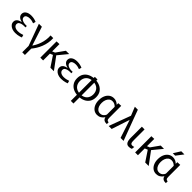

<svg xmlns="http://www.w3.org/2000/svg" viewBox="380 -2452 4349 4349"><g transform="rotate(45 2554.5 -277.0)"><path d="M245.9 8Q189.3 8 142.2 -10.9Q95.1 -29.8 67.5 -64.3Q39.8 -98.7 39.8 -143.7Q39.8 -181.3 58.5 -207.3Q77.2 -233.2 108.8 -248.4Q140.5 -263.7 179.7 -269.4V-271.4Q115.8 -287.4 81.4 -320.2Q47.1 -352.9 47.1 -400.6Q47.1 -460.7 98.2 -495.7Q149.4 -530.8 234.3 -530.8Q285.2 -530.8 327.5 -520.5Q369.8 -510.2 399.8 -496.6L382.4 -434.1Q357.6 -444.7 324.5 -452.4Q291.3 -460.1 254.8 -460.1Q201.4 -460.1 166.7 -440.7Q132 -421.3 132 -381.9Q132 -349.2 155.8 -329Q179.5 -308.8 214.1 -299.6Q248.6 -290.5 280.3 -290.5H324.4L326.4 -246.4H278Q244.9 -246.4 210.1 -238.1Q175.3 -229.8 151.6 -210.2Q127.9 -190.6 127.9 -156.5Q127.9 -127.2 145.6 -105.8Q163.2 -84.4 193.8 -73.2Q224.3 -61.9 261.1 -61.9Q306.8 -61.9 346.2 -71.3Q385.7 -80.6 412.1 -90.8L429.8 -27.7Q410.4 -19.5 381.7 -11Q353.1 -2.6 318.2 2.7Q283.4 8 245.9 8Z M482.4 -520H577.9L730.8 -48.3H713.8Q745.1 -87.9 772.8 -139.5Q800.5 -191.1 821.2 -251.7Q841.9 -312.3 851.9 -380.1Q861.9 -447.9 856.7 -520H942.2Q946.8 -441.7 933.5 -367.7Q920.2 -293.8 894.1 -227.3Q868 -160.8 832.6 -103.4Q797.2 -45.9 758.3 0H672.6ZM672.6 204V-23.4H758.3V204Z M1048 -520 1137.6 -523.4V-289.7L1217.3 -322.7L1184.6 -291.2L1347.3 -520H1453.3L1246.2 -268.9L1246.4 -318.2L1482.5 0H1370.6L1184.8 -278.6L1226.9 -254.9L1137.6 -217.6V0H1048Z M1714.9 8Q1658.3 8 1611.2 -10.9Q1564.1 -29.8 1536.5 -64.3Q1508.8 -98.7 1508.8 -143.7Q1508.8 -181.3 1527.5 -207.3Q1546.2 -233.2 1577.8 -248.4Q1609.5 -263.7 1648.7 -269.4V-271.4Q1584.8 -287.4 1550.4 -320.2Q1516.1 -352.9 1516.1 -400.6Q1516.1 -460.7 1567.2 -495.7Q1618.4 -530.8 1703.3 -530.8Q1754.2 -530.8 1796.5 -520.5Q1838.8 -510.2 1868.8 -496.6L1851.4 -434.1Q1826.6 -444.7 1793.5 -452.4Q1760.3 -460.1 1723.8 -460.1Q1670.4 -460.1 1635.7 -440.7Q1601 -421.3 1601 -381.9Q1601 -349.2 1624.8 -329Q1648.5 -308.8 1683.1 -299.6Q1717.6 -290.5 1749.3 -290.5H1793.4L1795.4 -246.4H1747Q1713.9 -246.4 1679.1 -238.1Q1644.3 -229.8 1620.6 -210.2Q1596.9 -190.6 1596.9 -156.5Q1596.9 -127.2 1614.6 -105.8Q1632.2 -84.4 1662.8 -73.2Q1693.3 -61.9 1730.1 -61.9Q1775.8 -61.9 1815.2 -71.3Q1854.7 -80.6 1881.1 -90.8L1898.8 -27.7Q1879.4 -19.5 1850.7 -11Q1822.1 -2.6 1787.2 2.7Q1752.4 8 1714.9 8Z M2271.2 10.8Q2182.8 10.8 2113.9 -20.8Q2045.1 -52.3 2005.4 -112.9Q1965.8 -173.6 1965.8 -260Q1965.8 -347.1 2005.4 -407.4Q2045.1 -467.7 2113.9 -499.2Q2182.8 -530.8 2271.2 -530.8Q2359.7 -530.8 2428.8 -499.2Q2498 -467.7 2537.4 -407.4Q2576.8 -347.1 2576.8 -260Q2576.8 -173.6 2537.4 -112.9Q2498 -52.3 2428.8 -20.8Q2359.7 10.8 2271.2 10.8ZM2271.2 -54.3Q2324.4 -54.3 2364.7 -69.6Q2405 -84.9 2432.1 -112.7Q2459.1 -140.6 2473 -178.1Q2486.8 -215.6 2486.8 -260Q2486.8 -304.4 2473 -341.9Q2459.1 -379.4 2432.1 -407.3Q2405 -435.1 2364.7 -450.4Q2324.4 -465.7 2271.2 -465.7Q2218 -465.7 2177.8 -450.4Q2137.7 -435.1 2110.6 -407.3Q2083.6 -379.4 2069.7 -341.9Q2055.8 -304.4 2055.8 -260Q2055.8 -215.6 2069.7 -178.1Q2083.6 -140.6 2110.6 -112.7Q2137.7 -84.9 2177.8 -69.6Q2218 -54.3 2271.2 -54.3ZM2228.9 204V-566H2313.5V204Z M2871.4 10.8Q2809.8 10.8 2763.2 -22.8Q2716.5 -56.4 2690.1 -116.5Q2663.7 -176.6 2663.7 -255.2Q2663.7 -336.6 2690.7 -398.4Q2717.7 -460.2 2766.4 -495.5Q2815.2 -530.8 2879.4 -530.8Q2925.9 -530.8 2963.7 -512.5Q3001.5 -494.2 3024.2 -469.2H3026.2V-520L3115.8 -523.4V-146.4Q3115.8 -123.4 3119.1 -103.4Q3122.3 -83.3 3135.6 -71.2Q3148.8 -59 3177.5 -59.4V0Q3151.1 1.2 3128.6 -3.3Q3106.1 -7.8 3089.2 -18.2Q3072.3 -28.7 3060.9 -45.6Q3049.6 -62.6 3045.1 -86.7H3043.1Q3013.4 -40 2969.9 -14.6Q2926.3 10.8 2871.4 10.8ZM2896.7 -61.3Q2946.3 -61.3 2980.4 -89.8Q3014.6 -118.3 3026.2 -154.3V-402.8Q3004.4 -427.1 2973.1 -443.3Q2941.7 -459.4 2904.7 -459.4Q2856.3 -459.4 2822.8 -431.6Q2789.3 -403.7 2772.1 -357.7Q2754.9 -311.6 2754.9 -255.9Q2754.9 -200.5 2771.8 -156.2Q2788.7 -111.8 2820.4 -86.6Q2852.1 -61.3 2896.7 -61.3Z M3443.1 -555 3440.3 -497.8 3348.2 -728H3444.1L3520.6 -520L3714.9 0H3618.4L3463.5 -471.6H3488.2L3333.2 0H3237.1Z M3975.6 -5.4Q3953.1 4.3 3931.7 8.1Q3910.4 12 3893.5 12Q3845.9 12 3821.4 -13.3Q3796.9 -38.6 3788.5 -79.5Q3780.2 -120.3 3780.2 -166.5V-520H3867.1V-185.1Q3867.1 -153.6 3869.7 -125.6Q3872.3 -97.6 3884.6 -80.6Q3896.9 -63.6 3926.4 -63.6Q3937.4 -63.6 3952.9 -66.3Q3968.3 -68.9 3983.8 -74.4Z M4085 -520 4174.6 -523.4V-289.7L4254.3 -322.7L4221.6 -291.2L4384.3 -520H4490.3L4283.2 -268.9L4283.4 -318.2L4519.5 0H4407.6L4221.8 -278.6L4263.9 -254.9L4174.6 -217.6V0H4085Z M4762.4 10.8Q4700.8 10.8 4654.2 -22.8Q4607.5 -56.4 4581.1 -116.5Q4554.7 -176.6 4554.7 -255.2Q4554.7 -336.6 4581.7 -398.4Q4608.7 -460.2 4657.4 -495.5Q4706.2 -530.8 4770.4 -530.8Q4816.9 -530.8 4854.7 -512.5Q4892.5 -494.2 4915.2 -469.2H4917.2V-520L5006.8 -523.4V-146.4Q5006.8 -123.4 5010.1 -103.4Q5013.3 -83.3 5026.6 -71.2Q5039.8 -59 5068.5 -59.4V0Q5042.1 1.2 5019.6 -3.3Q4997.1 -7.8 4980.2 -18.2Q4963.3 -28.7 4951.9 -45.6Q4940.6 -62.6 4936.1 -86.7H4934.1Q4904.4 -40 4860.9 -14.6Q4817.3 10.8 4762.4 10.8ZM4787.7 -61.3Q4837.3 -61.3 4871.4 -89.8Q4905.6 -118.3 4917.2 -154.3V-402.8Q4895.4 -427.1 4864.1 -443.3Q4832.7 -459.4 4795.7 -459.4Q4747.3 -459.4 4713.8 -431.6Q4680.3 -403.7 4663.1 -357.7Q4645.9 -311.6 4645.9 -255.9Q4645.9 -200.5 4662.8 -156.2Q4679.7 -111.8 4711.4 -86.6Q4743.1 -61.3 4787.7 -61.3ZM4700.9 -590 4805.4 -757.8H4906.2L4778.4 -590Z"/></g></svg>

Font: Murecho Thin
Style: Regular
Weight: 100
Designer: Neil Summerour
Foundry: Positype
Version: Version 1.010